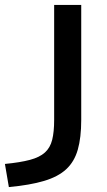

<svg xmlns="http://www.w3.org/2000/svg" viewBox="-105 -540 435 780"><path d="M-85 126Q-23 120 16.5 109.5Q56 99 77.5 79.5Q99 60 107 28Q115 -4 115 -53V-520H225V-53Q225 19 211 68Q197 117 164 147.5Q131 178 74 195Q17 212 -69 220Z"/></svg>

Font: M PLUS 1 Medium
Style: Regular
Weight: 500
Designer: Coji Morishita
Foundry: UNDERFOREST DESIGN
Version: Version 1.001